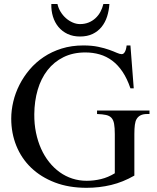

<svg xmlns="http://www.w3.org/2000/svg" viewBox="-20 -899 763 935"><path d="M696.8 -343.8Q676.8 -343.8 664.1 -337.2Q651.4 -330.6 644.5 -317.9Q639.2 -309.1 636.7 -291Q634.3 -272.9 634.3 -246.1V-43.9Q579.1 -12.2 521.5 1.7Q463.9 15.6 401.4 15.6Q314.9 15.6 247.1 -10.5Q179.2 -36.6 131.8 -82Q84.5 -127.4 59.6 -189Q34.7 -250.5 34.7 -321.3Q34.7 -361.8 44.7 -404.1Q54.7 -446.3 74.7 -485.8Q94.7 -525.4 124.3 -560.3Q153.8 -595.2 192.9 -621.3Q231.9 -647.5 280.3 -662.6Q328.6 -677.7 385.7 -677.7Q427.2 -677.7 458.3 -671.1Q489.3 -664.6 511.7 -656.5Q534.2 -648.4 548.8 -641.8Q563.5 -635.3 572.8 -635.3Q575.7 -635.3 579.3 -637Q583 -638.7 586.4 -643.6Q589.8 -648.4 592.5 -656.5Q595.2 -664.6 596.7 -677.7H615.2L631.3 -468.8H615.2Q599.1 -516.1 576.9 -549.3Q554.7 -582.5 526.6 -603.5Q498.5 -624.5 465.6 -634Q432.6 -643.6 395.5 -643.6Q335.4 -643.6 289.1 -620.6Q242.7 -597.7 211.2 -557.1Q179.7 -516.6 163.6 -461.7Q147.5 -406.7 147 -342.8Q146.5 -295.4 155.3 -252.9Q164.1 -210.4 180.2 -174.6Q196.3 -138.7 219.5 -109.6Q242.7 -80.6 271 -60.3Q299.3 -40 332.5 -29.3Q365.7 -18.6 402.3 -18.6Q437.5 -18.6 471.9 -26.9Q506.3 -35.2 539.1 -55.2V-246.1Q539.1 -277.3 535.6 -296.1Q532.2 -314.9 522.7 -325.2Q513.2 -335.4 496.3 -339.1Q479.5 -342.8 452.6 -343.8V-360.8H708V-343.8ZM512.7 -879.4Q510.7 -847.2 501.5 -818.4Q492.2 -789.6 474.6 -767.8Q457 -746.1 430.9 -733.6Q404.8 -721.2 369.6 -721.2Q335.4 -721.2 309.1 -733.6Q282.7 -746.1 264.6 -767.8Q246.6 -789.6 237.8 -818.4Q229 -847.2 230 -879.4H259.8Q264.2 -859.4 275.1 -841.6Q286.1 -823.7 301 -810.5Q315.9 -797.4 333.7 -789.6Q351.6 -781.7 369.6 -781.7Q392.6 -781.7 411.4 -789.3Q430.2 -796.9 444.6 -810.1Q459 -823.2 468.8 -841.1Q478.5 -858.9 483.4 -879.4Z"/></svg>

Font: Doulos SIL Compact
Style: Regular
Weight: 400
Designer: Walt Agee, Victor Gaultney, Peter Martin, Debbi Hosken
Foundry: SIL International
Version: Version 4.110; 2011; Maintenance release ; LnSpcTght